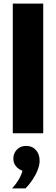

<svg xmlns="http://www.w3.org/2000/svg" viewBox="-20 -740 311 1066"><path d="M220 0H51V-720H220ZM121 306H47Q74 277 91 244Q108 211 106 188L128 211Q97 211 75.5 190.5Q54 170 54 141Q54 111 74 90.5Q94 70 125 70Q159 70 179.5 93Q200 116 200 153Q200 176 189 204Q178 232 160 259Q142 286 121 306Z"/></svg>

Font: Wix Madefor Display ExtraBold
Style: Regular
Weight: 800
Designer: Dalton Maag Ltd
Foundry: Dalton Maag Ltd
Version: Version 3.100